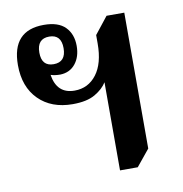

<svg xmlns="http://www.w3.org/2000/svg" viewBox="-68 -623 659 693"><g transform="rotate(-10 261.0 -276.5)"><path d="M431 -54V-552H366L317 -490V-459Q317 -386 286.5 -346Q256 -306 206 -306Q141 -306 130 -377Q145 -372 165 -372Q200 -373 220.5 -398.5Q241 -424 241 -464Q241 -507 215.5 -533Q190 -559 137 -559Q20 -559 20 -432Q20 -352 66.5 -305.5Q113 -259 191 -259Q243 -259 273 -276.5Q303 -294 317 -317V6H382ZM148 -413Q104 -413 104 -463Q104 -514 149 -514Q193 -514 193 -464Q193 -413 148 -413Z"/></g></svg>

Font: Noto Serif Thai SemiCondensed Semi
Style: Regular
Weight: 600
Width: 4
Designer: Monotype Design Team
Foundry: Monotype Imaging Inc.
Version: Version 1.901